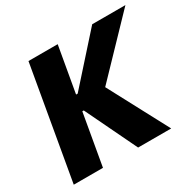

<svg xmlns="http://www.w3.org/2000/svg" viewBox="-152 -868 1054 1036"><g transform="rotate(-30 375.0 -350.0)"><path d="M425 0H631L434 -371L750 -700H543L288 -415H278L328 -700H146L24 0H206L262 -320H271Z"/></g></svg>

Font: Fixel Display 20240404 ExBold
Style: Italic
Weight: 800
Italic angle: -10°
Designer: AlfaBravo + MacPaw
Foundry: Kyrylo Tkachov, Marchela Mozhyna, Serhii Makarenko, Maria Weinstein, Zakhar Kryvoshyya
Version: Version 1.211;Glyphs 3.2 (3225)